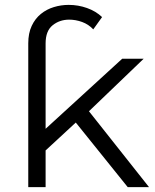

<svg xmlns="http://www.w3.org/2000/svg" viewBox="-20 -766 636 786"><path d="M151.8 -136.4 153.5 -226.7 480.2 -525.5H568.1L336.9 -303.6L296.5 -270.1ZM502.8 0 283.4 -272.8 330 -328.5 590 0ZM166.7 0H95.7V-588.6Q95.7 -630.1 109.8 -660Q123.8 -689.9 147.4 -709Q170.9 -728.1 200.5 -737Q230.1 -746 261.3 -746Q300 -746 336.1 -733.2Q372.3 -720.4 397.9 -696.1L361.8 -645.8Q342.6 -666.3 316.2 -676Q289.7 -685.6 263.3 -685.6Q224.1 -685.6 195.4 -662.5Q166.7 -639.4 166.7 -588.1Z"/></svg>

Font: Montserrat Thin
Style: Regular
Weight: 100
Designer: Julieta Ulanovsky
Foundry: Julieta Ulanovsky
Version: Version 9.000